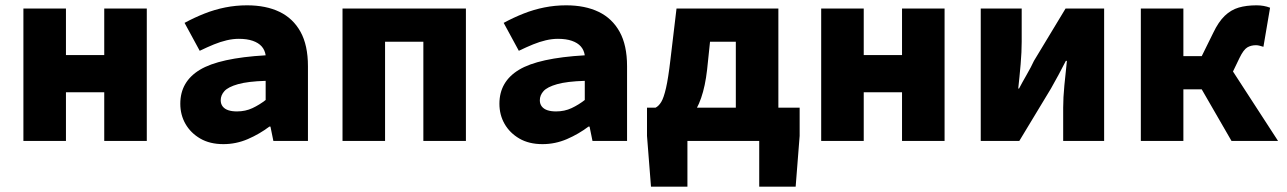

<svg xmlns="http://www.w3.org/2000/svg" viewBox="-20 -530 4840 722"><path d="M68 0V-498H228V-323H372V-498H532V0H372V-183H228V0Z M820 12Q769 12 733 -9Q697 -30 677.5 -64Q658 -98 658 -140Q658 -223 731.5 -267.5Q805 -312 979 -322Q976 -342 964 -355.5Q952 -369 930.5 -376.5Q909 -384 878 -384Q856 -384 832.5 -378.5Q809 -373 784.5 -363Q760 -353 731 -339L674 -444Q711 -464 749 -479Q787 -494 827 -502Q867 -510 909 -510Q980 -510 1031 -485.5Q1082 -461 1110 -410.5Q1138 -360 1138 -281V0H1008L997 -54H993Q956 -26 912 -7Q868 12 820 12ZM871 -111Q903 -111 929.5 -123.5Q956 -136 979 -154V-226Q912 -224 875 -213.5Q838 -203 824 -187.5Q810 -172 810 -153Q810 -139 817.5 -129.5Q825 -120 838.5 -115.5Q852 -111 871 -111Z M1268 0V-498H1732V0H1572V-373H1428V0Z M2020 12Q1969 12 1933 -9Q1897 -30 1877.5 -64Q1858 -98 1858 -140Q1858 -223 1931.5 -267.5Q2005 -312 2179 -322Q2176 -342 2164 -355.5Q2152 -369 2130.5 -376.5Q2109 -384 2078 -384Q2056 -384 2032.5 -378.5Q2009 -373 1984.5 -363Q1960 -353 1931 -339L1874 -444Q1911 -464 1949 -479Q1987 -494 2027 -502Q2067 -510 2109 -510Q2180 -510 2231 -485.5Q2282 -461 2310 -410.5Q2338 -360 2338 -281V0H2208L2197 -54H2193Q2156 -26 2112 -7Q2068 12 2020 12ZM2071 -111Q2103 -111 2129.5 -123.5Q2156 -136 2179 -154V-226Q2112 -224 2075 -213.5Q2038 -203 2024 -187.5Q2010 -172 2010 -153Q2010 -139 2017.5 -129.5Q2025 -120 2038.5 -115.5Q2052 -111 2071 -111Z M2747 0V-373H2650L2639 -268Q2632 -206 2616.5 -161.5Q2601 -117 2577 -88.5Q2553 -60 2522.5 -46Q2492 -32 2456 -32L2445 -125Q2457 -131 2466.5 -146.5Q2476 -162 2484.5 -199Q2493 -236 2501 -305L2524 -498H2907V0ZM2428 172 2413 -19V-125H2987V-19L2972 172H2835V0H2565V172Z M3068 0V-498H3228V-323H3372V-498H3532V0H3372V-183H3228V0Z M3668 0V-498H3822V-373Q3822 -335 3818 -288.5Q3814 -242 3809 -197H3812Q3824 -220 3841 -249.5Q3858 -279 3868 -301L3987 -498H4132V0H3978V-125Q3978 -163 3982.5 -209Q3987 -255 3992 -301H3988Q3977 -279 3960.5 -248.5Q3944 -218 3932 -197L3813 0Z M4270 0V-498H4430V-319H4579L4786 0H4611L4499 -194H4430V0ZM4603 -233 4471 -262 4542 -406Q4562 -448 4585.5 -470.5Q4609 -493 4638 -501.5Q4667 -510 4705 -510Q4733 -510 4756 -501L4731 -354Q4724 -356 4717 -358Q4710 -360 4703 -360Q4684 -360 4670 -351.5Q4656 -343 4641 -312Z"/></svg>

Font: Source Code Pro ExtraBold
Style: Regular
Weight: 800
Monospace: yes
Designer: Paul D. Hunt, Teo Tuominen
Foundry: Adobe Systems Incorporated
Version: Version 1.018;hotconv 1.0.116;makeotfexe 2.5.65601